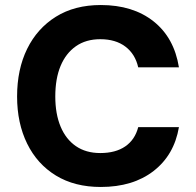

<svg xmlns="http://www.w3.org/2000/svg" viewBox="-20 -732 780 764"><path d="M381 12Q277 12 202.5 -33.5Q128 -79 88 -160.5Q48 -242 48 -348Q48 -456 88 -537.5Q128 -619 202.5 -665.5Q277 -712 381 -712Q509 -712 591 -647Q673 -582 692 -464H530Q518 -517 479 -546.5Q440 -576 379 -576Q322 -576 282 -548Q242 -520 221 -469.5Q200 -419 200 -348Q200 -279 221 -228.5Q242 -178 282 -150.5Q322 -123 379 -123Q440 -123 478.5 -149.5Q517 -176 530 -226H692Q673 -115 591 -51.5Q509 12 381 12Z"/></svg>

Font: DM Sans 10pt Black
Style: Regular
Weight: 900
Version: Version 4.004;gftools[0.9.30]